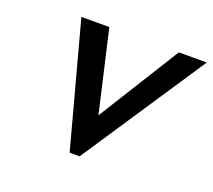

<svg xmlns="http://www.w3.org/2000/svg" viewBox="-103 -713 937 846"><g transform="rotate(20 365.5 -290.0)"><path d="M143 -580 299 0H346L731 -580H600L362 -198L274 -580Z"/></g></svg>

Font: Charger EcoBlack
Style: Obl
Weight: 1000
Designer: Jasper
Foundry: Cannot Into Space Fonts
Version: Version 1.1